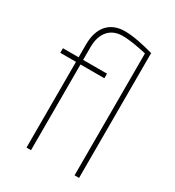

<svg xmlns="http://www.w3.org/2000/svg" viewBox="-182 -867 886 973"><g transform="rotate(30 260.5 -380.0)"><path d="M150.4 -501.5H290V-528.3H150.4V-603.5C150.4 -686 193.8 -733.9 262.7 -733.9C311 -733.9 356.9 -723.6 405.3 -713.4V0H431.6V-730.5C402.8 -738.8 373.5 -745.6 343.3 -751.5C312.5 -757.3 285.6 -760.3 262.2 -760.3C176.3 -760.3 124 -704.6 124 -603.5V-528.3H32.2V-501.5H124V0H150.4Z"/></g></svg>

Font: Vazirmatn Thin
Style: Regular
Weight: 100
Designer: Saber Rastikerdar
Foundry: Saber Rastikerdar
Version: Version 33.003